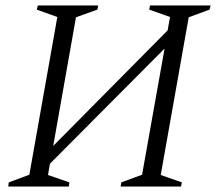

<svg xmlns="http://www.w3.org/2000/svg" viewBox="-20 -680 798 700"><path d="M10 0 12 -15 87 -43 189 -618 114 -645 118 -660H338L335 -645L257 -617L174 -148L591 -569L600 -618L524 -645L527 -660H748L744 -645L668 -617L566 -42L643 -15L640 0H420L422 -15L498 -43L580 -503L162 -83L155 -42L233 -15L231 0Z"/></svg>

Font: Spectral Light
Style: Italic
Weight: 300
Italic angle: -10°
Designer: Jean-Baptiste Levee
Foundry: Production Type
Version: Version 2.001